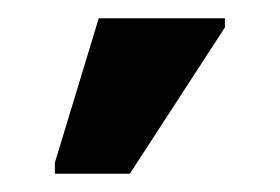

<svg xmlns="http://www.w3.org/2000/svg" viewBox="-20 -796 306 210"><path d="M40 -606V-618L88 -776H226V-766L122 -606Z"/></svg>

Font: Noto Sans SemiCondensed SemiBold
Style: Regular
Weight: 600
Width: 4
Designer: Monotype Design Team
Foundry: Monotype Imaging Inc.
Version: Version 2.013; ttfautohint (v1.8.4.7-5d5b)